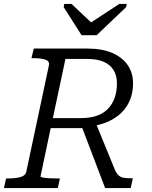

<svg xmlns="http://www.w3.org/2000/svg" viewBox="-39 -957 771 977"><path d="M376 -778H453L603 -921L606 -937H568L394 -823L448 -821L325 -937H288L285 -921ZM373 -323 443 -344 544 -97Q552 -77 562.5 -66.5Q573 -56 588 -53Q603 -50 624 -50H637L626 0H496ZM266 -49 255 0H-19L-8 -49H3Q39 -49 65 -56Q91 -63 95 -84L210 -625Q214 -646 192 -653.5Q170 -661 132 -661H121L133 -710H403Q481 -710 532.5 -687.5Q584 -665 611 -625.5Q638 -586 638 -533Q638 -486 622.5 -448.5Q607 -411 579 -383.5Q551 -356 512 -338.5Q473 -321 425 -315Q414 -312 404.5 -310Q395 -308 387 -306.5Q379 -305 371 -305H219L167 -59Q167 -56 179.5 -53.5Q192 -51 211.5 -50Q231 -49 251 -49ZM404 -657H294L230 -356H373Q419 -356 453.5 -368Q488 -380 510.5 -403.5Q533 -427 544.5 -459.5Q556 -492 556 -533Q556 -572 539.5 -599.5Q523 -627 490 -642Q457 -657 404 -657Z"/></svg>

Font: Roboto Serif Light
Style: Italic
Weight: 300
Italic angle: -10°
Version: Version 1.007